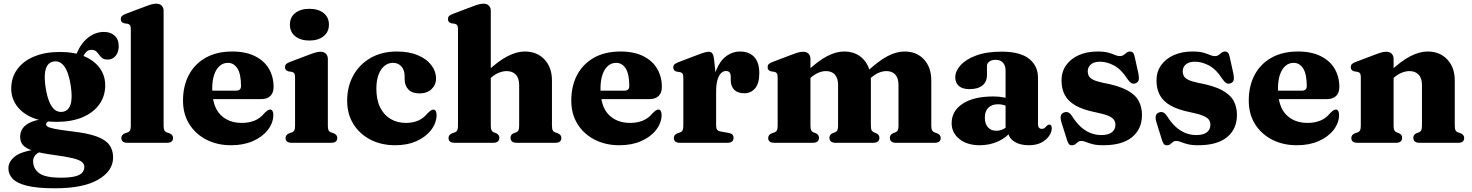

<svg xmlns="http://www.w3.org/2000/svg" viewBox="-20 -769 7928 1034"><path d="M373.8 -60.6Q304.6 -69 274 -75.3Q243.4 -81.7 235.8 -87.5Q228.2 -93.3 228.2 -99.1Q228.2 -105.4 233.4 -110.7Q238.6 -116 250.5 -120.9L242.6 -129.9Q183.4 -126.8 149.9 -112.7Q116.4 -98.7 102.4 -77.8Q88.4 -56.9 88.4 -32.3Q88.4 -6.5 103.3 11.7Q118.1 30 158.2 43Q198.3 56.1 274.4 66.1Q336.1 74.4 370.9 82.8Q405.7 91.3 419.9 102.3Q434.1 113.4 434.1 129.7Q434.1 148.3 422.2 161.4Q410.3 174.4 382.7 181.2Q355.1 187.9 307.1 187.9Q223.8 187.9 191 163.6Q158.3 139.2 158.3 98.2Q158.3 81.6 169.5 67.5Q180.8 53.4 201.8 48.1L195.9 32.8Q98.6 44 62 72.3Q25.3 100.6 25.3 137.6Q25.3 169.3 48.1 193.5Q70.8 217.8 125.7 231.4Q180.6 245 276.4 245Q429 245 509 198.3Q589.1 151.6 589.1 78.8Q589.1 37.9 568 10.3Q546.9 -17.4 499.7 -34.4Q452.6 -51.4 373.8 -60.6ZM374 -439 413.4 -435.1Q430.6 -473.6 442.4 -487.1Q454.2 -500.6 471.7 -500.6Q488.2 -500.6 497.3 -492.7Q506.4 -484.9 513.5 -474.4Q520.7 -463.9 530.8 -456Q540.9 -448.2 559.7 -448.2Q586.6 -448.2 602.9 -468.2Q619.3 -488.2 619.3 -521Q619.3 -557.5 597 -577.3Q574.8 -597.1 539.6 -597.1Q495.7 -597.1 456.6 -568Q417.5 -538.9 391.6 -478.7ZM546.6 -310Q546.6 -361 517.8 -401.5Q489 -442.1 434.5 -465.6Q380.1 -489.2 302.7 -489.2Q222.3 -489.2 163.3 -464.4Q104.3 -439.7 72.4 -395.2Q40.5 -350.8 40.5 -291.9Q40.5 -241.4 69.3 -200.6Q98.1 -159.8 152.8 -136.2Q207.5 -112.7 284.4 -112.7Q365.2 -112.7 424 -137.4Q482.8 -162.2 514.7 -206.7Q546.6 -251.2 546.6 -310ZM271.7 -438.2Q305.3 -442.2 327.9 -409.3Q350.5 -376.5 360.9 -308.2Q371.3 -240.8 359.7 -205.6Q348.1 -170.5 315 -166.5Q292.9 -164.1 275.2 -177.7Q257.6 -191.3 245.3 -221.3Q233 -251.3 225.8 -296.5Q219 -341.6 221.8 -372.2Q224.6 -402.7 237.2 -419.3Q249.9 -435.8 271.7 -438.2Z M861.1 -710.4V-93.3Q861.1 -75.4 864.8 -67.6Q868.5 -59.8 876.8 -56.6L891.6 -51.6Q902.3 -47.4 907.1 -40.9Q911.9 -34.5 911.9 -25.6Q911.9 -13.7 904 -6.8Q896.1 0 878.8 0H666.4Q649.2 0 641.4 -6.8Q633.5 -13.7 633.5 -25.6Q633.5 -34.4 638.3 -40.8Q643 -47.3 653.6 -51.5L668.8 -56.6Q677.1 -59.9 680.8 -67.6Q684.5 -75.3 684.5 -93.2V-611.9Q684.5 -626.4 680.4 -632.6Q676.3 -638.8 667.7 -640.8L649.1 -643.6Q639.2 -646.4 634.8 -652Q630.4 -657.5 630.4 -666.1Q630.4 -676.3 636.2 -682.4Q641.9 -688.5 657.7 -694.5L759.1 -732.9Q782.6 -741.9 796.2 -745.5Q809.9 -749.2 820.2 -749.2Q840.7 -749.2 850.9 -738.3Q861.1 -727.5 861.1 -710.4Z M1453.4 -300.3Q1453.4 -269.2 1436.1 -252.3Q1418.9 -235.3 1386.4 -235.3H1082.1V-280.8H1251.3Q1278 -280.8 1278 -305.5Q1278 -369.7 1258.7 -400.2Q1239.4 -430.6 1207.2 -430.6Q1182.8 -430.6 1163.8 -414.7Q1144.8 -398.8 1133.8 -367.7Q1122.9 -336.7 1122.9 -291.5Q1122.9 -197.7 1166.1 -152.4Q1209.4 -107.1 1282.5 -107.1Q1321 -107.1 1351.1 -119.5Q1381.3 -131.9 1403.7 -159.4Q1415.5 -170.9 1421.9 -174.9Q1428.4 -179 1434.8 -179Q1443.8 -179 1448 -170.3Q1452.2 -161.7 1452.1 -149.3Q1451.1 -106 1422 -68.8Q1392.9 -31.6 1342.1 -9.2Q1291.4 13.2 1224.7 13.2Q1150.2 13.2 1091.6 -16.8Q1033 -46.8 999.3 -100.8Q965.6 -154.8 965.6 -227.1Q965.6 -305.9 997 -365.3Q1028.4 -424.8 1087.9 -458.2Q1147.4 -491.6 1230.8 -491.6Q1303 -491.6 1352.7 -466.9Q1402.4 -442.3 1427.9 -399.2Q1453.4 -356.1 1453.4 -300.3Z M1745.6 -451.5V-93.3Q1745.6 -75.4 1749.3 -67.6Q1753 -59.8 1761.3 -56.6L1776.1 -51.6Q1786.8 -47.4 1791.6 -40.9Q1796.4 -34.5 1796.4 -25.6Q1796.4 -13.7 1788.5 -6.8Q1780.6 0 1763.3 0H1550.9Q1533.7 0 1525.9 -6.8Q1518 -13.7 1518 -25.6Q1518 -34.4 1522.8 -40.8Q1527.5 -47.3 1538.1 -51.5L1553.3 -56.6Q1561.6 -59.9 1565.3 -67.6Q1569 -75.3 1569 -93.2V-353Q1569 -367.5 1564.9 -373.7Q1560.8 -379.9 1552.2 -381.9L1533.6 -384.7Q1523.7 -387.5 1519.3 -393.1Q1514.9 -398.6 1514.9 -407.2Q1514.9 -417.4 1520.7 -423.5Q1526.4 -429.6 1542.2 -435.6L1643.6 -474Q1667.1 -483 1680.7 -486.6Q1694.4 -490.3 1704.7 -490.3Q1725.2 -490.3 1735.4 -479.4Q1745.6 -468.6 1745.6 -451.5ZM1646.2 -550.7Q1598 -550.7 1569.6 -574Q1541.2 -597.3 1541.2 -636.7Q1541.2 -675.8 1569.6 -698.6Q1598 -721.5 1646.2 -721.5Q1694.5 -721.5 1722.9 -698.6Q1751.4 -675.7 1751.4 -636.7Q1751.4 -597.3 1722.9 -574Q1694.5 -550.7 1646.2 -550.7Z M2328.2 -345.1Q2328.2 -311.9 2303.8 -288.9Q2279.4 -265.9 2238.8 -265.9Q2199.4 -265.9 2179.3 -287.2Q2159.2 -308.5 2159.2 -342V-357.7Q2159.2 -391.1 2142 -410.9Q2124.8 -430.6 2095.8 -430.6Q2071.3 -430.6 2051.1 -414.7Q2031 -398.8 2018.9 -367.7Q2006.9 -336.7 2006.9 -291.5Q2006.9 -231.1 2027.5 -190Q2048.1 -149 2084.1 -128Q2120.1 -107.1 2166.1 -107.1Q2203.3 -107.1 2232.1 -119.6Q2260.9 -132.1 2282.9 -159Q2294.7 -170.5 2301.1 -174.5Q2307.6 -178.6 2314.1 -178.6Q2323.1 -178.6 2327.2 -170Q2331.4 -161.4 2331.3 -149.1Q2330.2 -105.8 2301.6 -68.6Q2273.1 -31.5 2223.3 -9.1Q2173.5 13.2 2108.3 13.2Q2033.8 13.2 1975.4 -16.8Q1917 -46.8 1883.3 -100.8Q1849.6 -154.8 1849.6 -227.1Q1849.6 -302.7 1882.6 -362.5Q1915.6 -422.4 1975.9 -457Q2036.1 -491.6 2117.9 -491.6Q2182.8 -491.6 2229.9 -471.7Q2277.1 -451.9 2302.6 -418.6Q2328.2 -385.4 2328.2 -345.1Z M2606.3 -334.7 2579.7 -362.7 2597 -378.4Q2664.1 -441.4 2713.7 -466.5Q2763.4 -491.6 2806.1 -491.6Q2872 -491.6 2912.2 -448.8Q2952.5 -406 2952.5 -335.6V-93.9Q2952.5 -75.7 2956.4 -67.7Q2960.3 -59.8 2968.8 -56.5L2983.1 -51.5Q2993.7 -47.3 2998.4 -40.8Q3003.2 -34.4 3003.2 -25.6Q3003.2 -13.7 2995.4 -6.8Q2987.6 0 2970.3 0H2762.9Q2729.4 0 2729.4 -27.2Q2729.4 -43.1 2745.6 -51.2L2760 -56.6Q2768.6 -60.2 2772.3 -68Q2775.9 -75.8 2775.9 -93.9V-310.2Q2775.9 -348.2 2757.8 -367.2Q2739.7 -386.1 2708.4 -386.1Q2689 -386.1 2667.3 -377.5Q2645.6 -368.9 2625.2 -351.2ZM2623.1 -710.4V-93.3Q2623.1 -75.4 2626.8 -67.8Q2630.5 -60.2 2638.8 -56.6L2652.8 -51.2Q2669.1 -43.1 2669.1 -27.2Q2669.1 0 2635.6 0H2428.4Q2411.2 0 2403.4 -6.8Q2395.5 -13.7 2395.5 -25.6Q2395.5 -34.4 2400.3 -40.8Q2405 -47.3 2415.6 -51.5L2430.8 -56.6Q2439.1 -59.9 2442.8 -67.6Q2446.5 -75.3 2446.5 -93.2V-611.9Q2446.5 -626.4 2442.4 -632.6Q2438.3 -638.8 2429.7 -640.8L2411.1 -643.6Q2401.2 -646.4 2396.8 -652Q2392.4 -657.5 2392.4 -666.1Q2392.4 -676.3 2398.2 -682.4Q2403.9 -688.5 2419.7 -694.5L2521.1 -732.9Q2543.4 -741.5 2557.2 -745.3Q2571.1 -749.2 2583.8 -749.2Q2603.1 -749.2 2613.1 -738.3Q2623.1 -727.5 2623.1 -710.4Z M3544.4 -300.3Q3544.4 -269.2 3527.1 -252.3Q3509.9 -235.3 3477.4 -235.3H3173.1V-280.8H3342.3Q3369 -280.8 3369 -305.5Q3369 -369.7 3349.7 -400.2Q3330.4 -430.6 3298.2 -430.6Q3273.8 -430.6 3254.8 -414.7Q3235.8 -398.8 3224.8 -367.7Q3213.9 -336.7 3213.9 -291.5Q3213.9 -197.7 3257.1 -152.4Q3300.4 -107.1 3373.5 -107.1Q3412 -107.1 3442.1 -119.5Q3472.3 -131.9 3494.7 -159.4Q3506.5 -170.9 3512.9 -174.9Q3519.4 -179 3525.8 -179Q3534.8 -179 3539 -170.3Q3543.2 -161.7 3543.1 -149.3Q3542.1 -106 3513 -68.8Q3483.9 -31.6 3433.1 -9.2Q3382.4 13.2 3315.7 13.2Q3241.2 13.2 3182.6 -16.8Q3124 -46.8 3090.3 -100.8Q3056.6 -154.8 3056.6 -227.1Q3056.6 -305.9 3088 -365.3Q3119.4 -424.8 3178.9 -458.2Q3238.4 -491.6 3321.8 -491.6Q3394 -491.6 3443.7 -466.9Q3493.4 -442.3 3518.9 -399.2Q3544.4 -356.1 3544.4 -300.3Z M3817.7 -269.1Q3817.7 -343.8 3838 -393.3Q3858.4 -442.8 3891.8 -467.2Q3925.2 -491.6 3964.2 -491.6Q4014.7 -491.6 4041.9 -462.1Q4069.1 -432.6 4069.1 -375.2Q4069.1 -320 4046.7 -293.4Q4024.3 -266.8 3988.5 -266.8Q3952.3 -266.8 3933.8 -285.7Q3915.3 -304.6 3915.3 -338.1V-357.8Q3914.9 -372.1 3908.7 -379.4Q3902.6 -386.6 3889.2 -386.6Q3875.3 -386.6 3863.3 -375.1Q3851.3 -363.5 3843.9 -338.9Q3836.6 -314.3 3836.6 -274.5ZM3825.4 -451.5 3836.6 -343.2V-93.3Q3836.6 -77.4 3841.9 -70.3Q3847.2 -63.3 3863.9 -60.3L3904.2 -53.2Q3917.7 -50.7 3924.1 -44.2Q3930.5 -37.7 3930.5 -26Q3930.5 -13.7 3922 -6.8Q3913.5 0 3897 0H3641.9Q3624.7 0 3616.9 -6.8Q3609 -13.7 3609 -25.6Q3609 -34.4 3613.8 -40.8Q3618.5 -47.3 3629.1 -51.5L3644.3 -56.6Q3652.6 -59.8 3656.3 -67.5Q3660 -75.3 3660 -93.2V-351.4Q3660 -365.9 3655.9 -372.1Q3651.8 -378.3 3643.2 -380.3L3624.6 -383.1Q3614.7 -385.9 3610.3 -391.5Q3605.9 -397 3605.9 -405.6Q3605.9 -415.8 3611.9 -422.1Q3617.8 -428.4 3633.2 -434L3731.8 -471.6Q3762.1 -483.4 3775.7 -486.8Q3789.3 -490.3 3796.9 -490.3Q3809.4 -490.3 3816 -481.4Q3822.6 -472.6 3825.4 -451.5Z M4344.6 -451.5V-93.3Q4344.6 -75.4 4348.3 -67.8Q4352 -60.2 4360.3 -56.6L4374.3 -51.2Q4390.6 -43.1 4390.6 -27.2Q4390.6 0 4357.1 0H4149.9Q4132.7 0 4124.9 -6.8Q4117 -13.7 4117 -25.6Q4117 -34.4 4121.8 -40.8Q4126.5 -47.3 4137.1 -51.5L4152.3 -56.6Q4160.6 -59.9 4164.3 -67.6Q4168 -75.3 4168 -93.2V-353Q4168 -367.5 4163.9 -373.7Q4159.8 -379.9 4151.2 -381.9L4132.6 -384.7Q4122.7 -387.5 4118.3 -393.1Q4113.9 -398.6 4113.9 -407.2Q4113.9 -417.4 4119.7 -423.5Q4125.4 -429.6 4141.2 -435.6L4242.6 -474Q4264.9 -482.6 4278.7 -486.4Q4292.6 -490.3 4305.3 -490.3Q4324.6 -490.3 4334.6 -479.4Q4344.6 -468.6 4344.6 -451.5ZM4327.8 -334.7 4301.2 -362.7 4318.5 -378.4Q4385.6 -441.4 4434.2 -466.5Q4482.9 -491.6 4525.6 -491.6Q4591.5 -491.6 4630.7 -448.8Q4670 -406 4670 -335.6V-93.9Q4670 -75.7 4673.9 -67.9Q4677.8 -60.2 4686.3 -56.5L4699.8 -51.1Q4715.9 -43 4715.9 -27.2Q4715.9 0 4682.6 0H4480.4Q4446.9 0 4446.9 -27.2Q4446.9 -43.1 4463.1 -51.2L4477.5 -56.6Q4486.1 -60.2 4489.8 -68Q4493.4 -75.8 4493.4 -93.9V-310.2Q4493.4 -348.2 4476.3 -367.2Q4459.2 -386.1 4427.9 -386.1Q4408.5 -386.1 4387.8 -377.5Q4367.1 -368.9 4346.7 -351.2ZM4653.2 -334.7 4626.6 -362.7 4643.9 -378.4Q4711 -441.4 4759.6 -466.5Q4808.3 -491.6 4851 -491.6Q4916.9 -491.6 4956.1 -448.8Q4995.4 -406 4995.4 -335.6V-93.9Q4995.4 -75.7 4999.3 -67.7Q5003.2 -59.8 5011.7 -56.5L5026 -51.5Q5036.6 -47.3 5041.3 -40.8Q5046.1 -34.4 5046.1 -25.6Q5046.1 -13.7 5038.3 -6.8Q5030.5 0 5013.2 0H4805.8Q4772.3 0 4772.3 -27.2Q4772.3 -43.1 4788.5 -51.2L4802.9 -56.6Q4811.5 -60.2 4815.2 -68Q4818.8 -75.8 4818.8 -93.9V-310.2Q4818.8 -348.2 4801.7 -367.2Q4784.6 -386.1 4753.3 -386.1Q4733.9 -386.1 4713.2 -377.5Q4692.5 -368.9 4672.1 -351.2Z M5408.2 -66.3V-77.3L5395.4 -78.7V-389.1Q5395.4 -416.2 5381.3 -431.5Q5367.2 -446.9 5342.2 -446.9Q5320.9 -446.9 5308 -437.5Q5295.2 -428.1 5295.2 -413.8V-364.4Q5295.2 -328.3 5270.7 -308.7Q5246.3 -289 5201.3 -289Q5162.8 -289 5143.7 -306.1Q5124.5 -323.1 5124.5 -353.2Q5124.5 -385.5 5152.6 -417.2Q5180.6 -448.9 5236.1 -469.8Q5291.6 -490.8 5374.5 -490.8Q5473.6 -490.8 5521.8 -452.7Q5570 -414.7 5570 -349.5V-100Q5570 -88.3 5575.2 -81.6Q5580.5 -75 5590.8 -75Q5600.6 -75 5605.9 -79.9Q5611.2 -84.8 5615.5 -89.6Q5618.7 -93 5622.1 -95.4Q5625.5 -97.9 5630.2 -97.9Q5637.6 -97.9 5640.9 -92.4Q5644.3 -87 5644.3 -78.5Q5644.3 -59 5630.3 -37.7Q5616.4 -16.5 5588.8 -1.6Q5561.3 13.2 5520.5 13.2Q5470.3 13.2 5439.3 -8.7Q5408.2 -30.7 5408.2 -66.3ZM5105 -105.7Q5105 -171.2 5164.1 -210.3Q5223.1 -249.5 5329.2 -249.5Q5360.2 -249.5 5384.3 -244.7Q5408.5 -240 5425.1 -231.7L5411.1 -193.5Q5397.2 -200.4 5383.8 -203.9Q5370.3 -207.5 5354.4 -207.5Q5321.5 -207.5 5302.6 -188.8Q5283.8 -170.1 5283.8 -136.1Q5283.8 -101.4 5300.7 -83.1Q5317.7 -64.8 5344.9 -64.8Q5365.7 -64.8 5384.5 -74.4Q5403.4 -84 5415.2 -99.4L5426.7 -64.8Q5400.8 -27.6 5354.7 -7.2Q5308.6 13.2 5256.5 13.2Q5188.7 13.2 5146.9 -20.2Q5105 -53.7 5105 -105.7Z M5903.5 -436.7Q5871.4 -436.7 5854.6 -421.9Q5837.9 -407.1 5837.9 -385.1Q5837.9 -371.7 5843.5 -360.4Q5849.2 -349.1 5866.7 -339.9Q5884.2 -330.7 5919.7 -323.3Q6004.9 -307.7 6050.3 -282.8Q6095.7 -257.9 6112.8 -224.7Q6130 -191.5 6130 -149.9Q6130 -74.4 6076.9 -30.6Q6023.9 13.2 5921.5 13.2Q5885.8 13.2 5863.9 7.3Q5842 1.5 5828.3 -4.3Q5814.7 -10.1 5803.9 -10.1Q5792.5 -10.1 5785.3 -4.3Q5778.1 1.6 5771.1 7.4Q5764.1 13.3 5752.8 13.3Q5742.1 13.3 5736.7 7.1Q5731.2 0.8 5726.3 -15.1L5696.7 -109Q5689.9 -131.3 5692.8 -144.5Q5695.7 -157.8 5709.2 -163Q5723 -168.2 5733.4 -163.3Q5743.8 -158.4 5753 -144.2Q5775.7 -108.2 5800.7 -85.6Q5825.8 -63 5853.5 -52.3Q5881.3 -41.7 5910.7 -41.7Q5948.9 -41.7 5968 -56.7Q5987 -71.7 5987 -96.7Q5987 -111.9 5979.2 -123.7Q5971.3 -135.4 5948.6 -145.2Q5926 -155 5881.7 -164Q5813 -177.5 5772.5 -200.7Q5731.9 -223.9 5714.3 -257.6Q5696.7 -291.2 5696.7 -335.9Q5696.7 -382.8 5721.6 -417.8Q5746.4 -452.8 5790 -472.2Q5833.7 -491.6 5890.4 -491.6Q5927.2 -491.6 5948.9 -485.4Q5970.6 -479.3 5984.3 -473.1Q5998.1 -466.9 6010.8 -466.9Q6023.5 -466.9 6031.6 -473.1Q6039.8 -479.3 6047.5 -485.4Q6055.2 -491.6 6066 -491.6Q6075.3 -491.6 6081.7 -484.9Q6088.1 -478.2 6091.1 -461.8L6111 -371.6Q6115.2 -349.6 6112.3 -337.9Q6109.5 -326.1 6096.5 -320.8Q6083.1 -315.3 6072.8 -321.5Q6062.5 -327.6 6051.7 -343.4Q6018.9 -395.1 5980.2 -415.9Q5941.5 -436.7 5903.5 -436.7Z M6415 -436.7Q6382.9 -436.7 6366.1 -421.9Q6349.4 -407.1 6349.4 -385.1Q6349.4 -371.7 6355 -360.4Q6360.7 -349.1 6378.2 -339.9Q6395.7 -330.7 6431.2 -323.3Q6516.4 -307.7 6561.8 -282.8Q6607.2 -257.9 6624.3 -224.7Q6641.5 -191.5 6641.5 -149.9Q6641.5 -74.4 6588.4 -30.6Q6535.4 13.2 6433 13.2Q6397.3 13.2 6375.4 7.3Q6353.5 1.5 6339.8 -4.3Q6326.2 -10.1 6315.4 -10.1Q6304 -10.1 6296.8 -4.3Q6289.6 1.6 6282.6 7.4Q6275.6 13.3 6264.3 13.3Q6253.6 13.3 6248.2 7.1Q6242.7 0.8 6237.8 -15.1L6208.2 -109Q6201.4 -131.3 6204.3 -144.5Q6207.2 -157.8 6220.7 -163Q6234.5 -168.2 6244.9 -163.3Q6255.3 -158.4 6264.5 -144.2Q6287.2 -108.2 6312.2 -85.6Q6337.3 -63 6365 -52.3Q6392.8 -41.7 6422.2 -41.7Q6460.4 -41.7 6479.5 -56.7Q6498.5 -71.7 6498.5 -96.7Q6498.5 -111.9 6490.7 -123.7Q6482.8 -135.4 6460.1 -145.2Q6437.5 -155 6393.2 -164Q6324.5 -177.5 6284 -200.7Q6243.4 -223.9 6225.8 -257.6Q6208.2 -291.2 6208.2 -335.9Q6208.2 -382.8 6233.1 -417.8Q6257.9 -452.8 6301.5 -472.2Q6345.2 -491.6 6401.9 -491.6Q6438.7 -491.6 6460.4 -485.4Q6482.1 -479.3 6495.8 -473.1Q6509.6 -466.9 6522.3 -466.9Q6535 -466.9 6543.1 -473.1Q6551.3 -479.3 6559 -485.4Q6566.7 -491.6 6577.5 -491.6Q6586.8 -491.6 6593.2 -484.9Q6599.6 -478.2 6602.6 -461.8L6622.5 -371.6Q6626.7 -349.6 6623.8 -337.9Q6621 -326.1 6608 -320.8Q6594.6 -315.3 6584.3 -321.5Q6574 -327.6 6563.2 -343.4Q6530.4 -395.1 6491.7 -415.9Q6453 -436.7 6415 -436.7Z M7192.9 -300.3Q7192.9 -269.2 7175.6 -252.3Q7158.4 -235.3 7125.9 -235.3H6821.6V-280.8H6990.8Q7017.5 -280.8 7017.5 -305.5Q7017.5 -369.7 6998.2 -400.2Q6978.9 -430.6 6946.7 -430.6Q6922.3 -430.6 6903.3 -414.7Q6884.3 -398.8 6873.3 -367.7Q6862.4 -336.7 6862.4 -291.5Q6862.4 -197.7 6905.6 -152.4Q6948.9 -107.1 7022 -107.1Q7060.5 -107.1 7090.6 -119.5Q7120.8 -131.9 7143.2 -159.4Q7155 -170.9 7161.4 -174.9Q7167.9 -179 7174.3 -179Q7183.3 -179 7187.5 -170.3Q7191.7 -161.7 7191.6 -149.3Q7190.6 -106 7161.5 -68.8Q7132.4 -31.6 7081.6 -9.2Q7030.9 13.2 6964.2 13.2Q6889.7 13.2 6831.1 -16.8Q6772.5 -46.8 6738.8 -100.8Q6705.1 -154.8 6705.1 -227.1Q6705.1 -305.9 6736.5 -365.3Q6767.9 -424.8 6827.4 -458.2Q6886.9 -491.6 6970.3 -491.6Q7042.5 -491.6 7092.2 -466.9Q7141.9 -442.3 7167.4 -399.2Q7192.9 -356.1 7192.9 -300.3Z M7485.1 -451.5V-93.3Q7485.1 -75.4 7488.8 -67.8Q7492.5 -60.2 7500.8 -56.6L7514.8 -51.2Q7531.1 -43.1 7531.1 -27.2Q7531.1 0 7497.6 0H7290.4Q7273.2 0 7265.4 -6.8Q7257.5 -13.7 7257.5 -25.6Q7257.5 -34.4 7262.3 -40.8Q7267 -47.3 7277.6 -51.5L7292.8 -56.6Q7301.1 -59.9 7304.8 -67.6Q7308.5 -75.3 7308.5 -93.2V-353Q7308.5 -367.5 7304.4 -373.7Q7300.3 -379.9 7291.7 -381.9L7273.1 -384.7Q7263.2 -387.5 7258.8 -393.1Q7254.4 -398.6 7254.4 -407.2Q7254.4 -417.4 7260.2 -423.5Q7265.9 -429.6 7281.7 -435.6L7383.1 -474Q7405.4 -482.6 7419.2 -486.4Q7433.1 -490.3 7445.8 -490.3Q7465.1 -490.3 7475.1 -479.4Q7485.1 -468.6 7485.1 -451.5ZM7468.3 -334.7 7441.7 -362.7 7459 -378.4Q7526 -441.4 7575.7 -466.5Q7625.4 -491.6 7668.1 -491.6Q7734 -491.6 7774.2 -448.8Q7814.5 -406 7814.5 -335.6V-93.9Q7814.5 -75.7 7818.4 -67.7Q7822.3 -59.8 7830.8 -56.5L7845.1 -51.5Q7855.7 -47.3 7860.4 -40.8Q7865.2 -34.4 7865.2 -25.6Q7865.2 -13.7 7857.4 -6.8Q7849.6 0 7832.3 0H7624.9Q7591.4 0 7591.4 -27.2Q7591.4 -43.1 7607.6 -51.2L7622 -56.6Q7630.6 -60.2 7634.3 -68Q7637.9 -75.8 7637.9 -93.9V-310.2Q7637.9 -348.2 7619.8 -367.2Q7601.7 -386.1 7570.4 -386.1Q7551 -386.1 7529.2 -377.5Q7507.5 -368.9 7487.2 -351.2Z"/></svg>

Font: Fraunces
Style: Regular
Weight: 900
Version: Version 1.000;[b76b70a41]